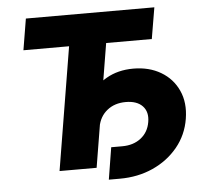

<svg xmlns="http://www.w3.org/2000/svg" viewBox="-54 -785 956 902"><g transform="rotate(-5 423.5 -334.0)"><path d="M76.2 -580.1 100.6 -727.5H706.5L681.6 -580.1H466.3L370.6 0H195.8L291.5 -580.1ZM422.9 60.5 447.3 -90.3H499.5Q552.2 -90.3 587.6 -117.9Q623 -145.5 630.9 -192.9Q639.2 -240.2 612.8 -268.1Q586.4 -295.9 533.7 -295.9Q481 -295.9 445.6 -267.3Q410.2 -238.8 401.4 -189.9H315.9Q329.1 -268.6 364.3 -326.9Q399.4 -385.3 454.6 -417.2Q509.8 -449.2 582.5 -449.2Q656.7 -449.2 712.2 -416.5Q767.6 -383.8 793.9 -325.9Q820.3 -268.1 808.1 -192.9Q795.9 -117.7 749 -60.5Q702.1 -3.4 631.3 28.6Q560.5 60.5 475.1 60.5Z"/></g></svg>

Font: Inter 28pt ExtraBold
Style: Italic
Weight: 800
Italic angle: -9.3988°
Designer: Rasmus Andersson
Foundry: rsms
Version: Version 4.001;git-66647c0bb